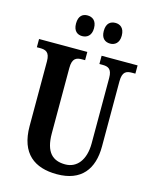

<svg xmlns="http://www.w3.org/2000/svg" viewBox="-134 -1005 880 1103"><g transform="rotate(15 306.0 -453.5)"><path d="M414 -794C440 -794 467 -810 467 -855C467 -902 440 -917 414 -917C385 -917 360 -902 360 -855C360 -810 385 -794 414 -794ZM247 -794C275 -794 302 -810 302 -855C302 -902 275 -917 247 -917C220 -917 195 -902 195 -855C195 -810 220 -794 247 -794ZM312 10C458 10 522 -77 522 -211V-598C522 -657 546 -665 580 -665H599V-714H385V-665H403C436 -665 460 -657 460 -602V-213C460 -114 413 -57 344 -57C270 -57 224 -96 224 -210V-598C224 -657 249 -665 282 -665H300V-714H13V-665H32C65 -665 90 -657 90 -602V-217C90 -53 180 10 312 10Z"/></g></svg>

Font: Noto Serif Tamil ExtraCondensed
Style: Bold Italic
Weight: 700
Width: 2
Italic angle: -12°
Designer: Indian Type Foundry, Tom Grace, and the Monotype Design Team
Foundry: Monotype Imaging Inc.
Version: Version 2.003